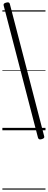

<svg xmlns="http://www.w3.org/2000/svg" viewBox="-20 -1097 403 1617"><path d="M331 75Q318 79 310.5 76Q303 73 300 63L11 -1050Q8 -1060 13.5 -1066Q19 -1072 32 -1075Q46 -1079 53.5 -1076Q61 -1073 63 -1063L352 50Q355 59 350 65Q345 71 331 75ZM0 490H363V500H0ZM0 -20H363V0H0ZM0 -505H363V-500H0ZM0 -1010H363V-1000H0Z"/></svg>

Font: Playwrite NG Modern Guides
Style: Regular
Weight: 400
Designer: Veronika Burian, José Scaglione
Foundry: TypeTogether
Version: Version 1.003